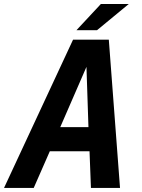

<svg xmlns="http://www.w3.org/2000/svg" viewBox="-75 -924 697 944"><path d="M300.8 -775.4H401.9L558.1 -904.3H420.9ZM-55.2 0H90.8L169.9 -180.2H365.2L372.1 0H515.1L460 -729H284.2ZM221.2 -298.8 350.1 -595.2 359.9 -298.8Z"/></svg>

Font: Hack
Style: Bold Oblique
Weight: 700
Italic angle: -12°
Monospace: yes
Designer: Christopher Simpkins
Foundry: Christopher Simpkins
Version: Version 2.010